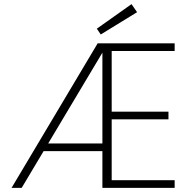

<svg xmlns="http://www.w3.org/2000/svg" viewBox="-20 -910 925 930"><path d="M36 0 453 -700H826V-663H521V-369H796V-332H521V-37H826V0H476V-655L85 0ZM166 -178 185 -215H495V-178ZM468 -743 449 -771 617 -890 644 -851Z"/></svg>

Font: DM Sans 9pt ExtraLight
Style: Regular
Weight: 250
Version: Version 4.004;gftools[0.9.30]